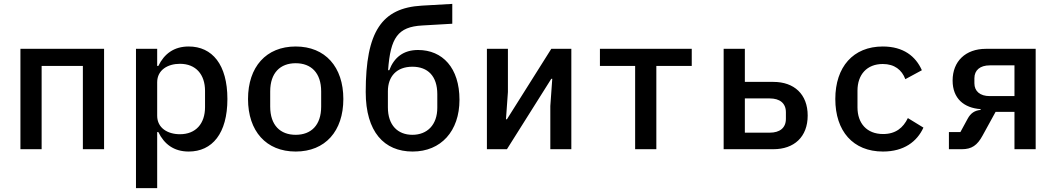

<svg xmlns="http://www.w3.org/2000/svg" viewBox="-20 -767 5440 987"><path d="M85 0H194V-428H406V0H515V-516H85Z M679 200H788V-88H794C824 -26 874 12 950 12C1071 12 1149 -81 1149 -258C1149 -435 1071 -528 950 -528C874 -528 824 -490 794 -428H788V-516H679ZM905 -77C842 -77 788 -109 788 -172V-344C788 -407 842 -439 905 -439C987 -439 1034 -384 1034 -300V-216C1034 -132 987 -77 905 -77Z M1500 12C1652 12 1745 -93 1745 -258C1745 -423 1652 -528 1500 -528C1348 -528 1255 -423 1255 -258C1255 -93 1348 12 1500 12ZM1500 -74C1421 -74 1369 -123 1369 -219V-297C1369 -393 1421 -442 1500 -442C1579 -442 1631 -393 1631 -297V-219C1631 -123 1579 -74 1500 -74Z M2101 12C2247 12 2342 -93 2342 -254C2342 -418 2255 -510 2129 -510C2054 -510 2006 -472 1981 -406H1975C1987 -573 2025 -629 2150 -636L2305 -645V-747L2148 -738C1943 -726 1860 -606 1860 -294C1860 -89 1955 12 2101 12ZM2100 -74C2025 -74 1974 -123 1974 -215V-298C1974 -374 2019 -424 2100 -424C2179 -424 2228 -376 2228 -283V-213C2228 -125 2176 -74 2100 -74Z M2483 0H2586L2814 -362H2819L2809 -222V0H2917V-516H2814L2586 -154H2581L2591 -294V-516H2483Z M3245 0H3354V-428H3536V-516H3064V-428H3245Z M3700 0H3956C4062 0 4132 -63 4132 -173C4132 -283 4062 -346 3956 -346H3809V-516H3700ZM3809 -85V-261H3937C3988 -261 4020 -237 4020 -190V-156C4020 -109 3988 -85 3937 -85Z M4519 12C4627 12 4694 -39 4727 -111L4647 -160C4623 -110 4584 -78 4520 -78C4435 -78 4388 -134 4388 -215V-301C4388 -383 4436 -438 4518 -438C4578 -438 4616 -408 4634 -360L4719 -406C4687 -478 4624 -528 4518 -528C4366 -528 4274 -423 4274 -258C4274 -93 4365 12 4519 12Z M4858 0H4925C4975 0 5004 -20 5031 -70L5098 -192H5195V0H5304V-516H5048C4944 -516 4877 -452 4877 -353C4877 -260 4936 -212 5021 -206V-202C4991 -199 4970 -186 4954 -156L4917 -88H4858ZM5195 -273H5068C5018 -273 4989 -298 4989 -339V-365C4989 -406 5018 -431 5068 -431H5195Z"/></svg>

Font: IBM Plex Mono Medm
Style: Regular
Weight: 500
Monospace: yes
Designer: Mike Abbink, Paul van der Laan, Pieter van Rosmalen
Foundry: Bold Monday
Version: Version 2.004